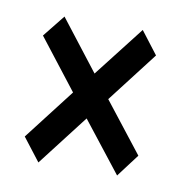

<svg xmlns="http://www.w3.org/2000/svg" viewBox="-47 -387 368 393"><g transform="rotate(10 136.5 -190.0)"><path d="M138.3 -144.2 56.7 -38.3 20 -85.8 101.7 -191.7 20.8 -295.8 57.5 -341.7 138.3 -237.5 220 -342.5 255.8 -295.8 175 -190.8 255.8 -87.5 220 -40Z"/></g></svg>

Font: Sirivennela
Style: Regular
Weight: 400
Designer: Appaji Ambarisha Darbha
Foundry: Appaji Ambarisha Darbha
Version: Version 1.00; ttfautohint (v1.8.4.7-5d5b)